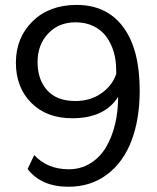

<svg xmlns="http://www.w3.org/2000/svg" viewBox="-20 -729 621 761"><path d="M89.4 -59.1 115.7 -114.3Q168 -58.1 252.4 -58.1Q299.8 -58.1 337.6 -81.3Q375.5 -104.5 399.4 -144.3Q423.3 -184.1 435.8 -235.4Q448.2 -286.6 448.2 -344.2V-345.2Q394.5 -260.3 266.1 -260.3Q164.6 -260.3 103.8 -321.5Q43 -382.8 43 -480.5Q43 -579.6 109.1 -644.5Q175.3 -709.5 283.7 -709.5Q403.3 -709.5 468.5 -621.6Q533.7 -533.7 533.7 -370.1Q533.7 -256.8 501.2 -171.4Q468.8 -85.9 404.3 -37.4Q339.8 11.2 251 11.2Q143.6 11.2 89.4 -59.1ZM279.3 -328.6Q336.9 -328.6 380.6 -358.4Q424.3 -388.2 440.9 -436.5Q440.4 -440.9 440.4 -453.6Q440.4 -489.3 431.2 -521.7Q421.9 -554.2 403.1 -581.3Q384.3 -608.4 352.5 -624.5Q320.8 -640.6 279.8 -640.6Q212.4 -640.6 170.7 -595.9Q128.9 -551.3 128.9 -482.9Q128.9 -413.6 167 -371.1Q205.1 -328.6 279.3 -328.6Z"/></svg>

Font: RGR Online_21
Style: Regular
Weight: 400
Italic angle: -12°
Designer: vernon adams
Foundry: vernon adams
Version: Version 1.000